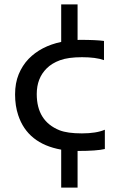

<svg xmlns="http://www.w3.org/2000/svg" viewBox="-20 -684 540 870"><path d="M455.1 -8.8Q418.5 0 332 0H331.5V166H257.3V-5.9Q105 -33.2 62.5 -162.1Q48.3 -204.6 48.3 -256.1Q48.3 -307.6 64.7 -347.4Q81.1 -387.2 109.4 -417Q165.5 -474.6 257.3 -494.1V-664.1H331.5V-502.9L341.8 -503.4Q415.5 -503.4 451.2 -498.5V-411.6Q414.1 -424.8 351.6 -424.8Q289.1 -424.8 252 -411.1Q214.8 -397.5 191.4 -374Q146.5 -329.6 146.5 -257.8Q146.5 -135.3 249.5 -93.8Q285.6 -79.6 351.1 -79.6Q416.5 -79.6 455.1 -96.2Z"/></svg>

Font: Inder
Style: Regular
Weight: 400
Designer: Irina Smirnova
Foundry: Irina Smirnova
Version: Version 1.001